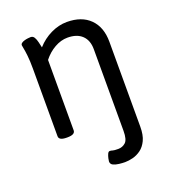

<svg xmlns="http://www.w3.org/2000/svg" viewBox="-136 -628 828 938"><g transform="rotate(-20 278.5 -158.5)"><path d="M86 -371Q86 -412 83 -439Q80 -466 77 -480Q74 -494 74 -497Q74 -504 80.5 -508.5Q87 -513 96 -515.5Q105 -518 114 -519Q123 -520 128 -520Q140 -520 146.5 -509Q153 -498 156.5 -482.5Q160 -467 163 -454Q194 -489 235.5 -509Q277 -529 319 -529Q396 -529 439 -486Q482 -443 482 -367V74Q482 118 469 145Q456 172 436 186.5Q416 201 394 206.5Q372 212 353 212Q340 212 322.5 210Q305 208 292.5 202Q280 196 280 182Q280 178 282.5 166.5Q285 155 289.5 145Q294 135 301 135Q308 135 315 137.5Q322 140 344 140Q366 140 382 125.5Q398 111 398 66V-359Q398 -405 371.5 -430.5Q345 -456 296 -456Q262 -456 228.5 -437Q195 -418 170 -386V-20Q170 2 130 2H126Q86 2 86 -20Z"/></g></svg>

Font: Asap VF Beta
Style: Regular
Weight: 400
Designer: Pablo Cosgaya
Foundry: Pablo Cosgaya
Version: Version 1.007